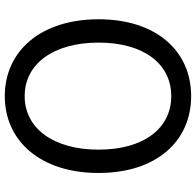

<svg xmlns="http://www.w3.org/2000/svg" viewBox="-28 -758 799 782"><g transform="rotate(90 371.0 -366.5)"><path d="M371 13C555 13 684 -134 684 -369C684 -604 555 -746 371 -746C187 -746 58 -604 58 -369C58 -134 187 13 371 13ZM371 -68C239 -68 153 -186 153 -369C153 -552 239 -665 371 -665C503 -665 589 -552 589 -369C589 -186 503 -68 371 -68Z"/></g></svg>

Font: Noto Sans KR
Style: Regular
Weight: 400
Designer: Ryoko NISHIZUKA 西塚涼子 (kana, bopomofo & ideographs); Paul D. Hunt (Latin, Greek & Cyrillic); Sandoll Communications 산돌커뮤니
Foundry: Adobe
Version: Version 2.004;hotconv 1.0.118;makeotfexe 2.5.65603